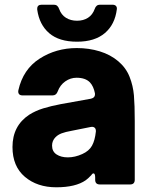

<svg xmlns="http://www.w3.org/2000/svg" viewBox="-20 -783 641 815"><path d="M33 -159Q33 -249 104 -296Q131 -313 163.5 -323Q196 -333 238 -341L366 -364Q375 -366 379.5 -371.5Q384 -377 383 -387Q377 -417 362 -433Q343 -453 305 -453Q279 -453 257 -437.5Q235 -422 225 -395Q219 -378 203 -378H76Q65 -378 60.5 -384Q56 -390 58 -400Q78 -489 148 -534Q218 -579 306 -579Q358 -579 403.5 -565Q449 -551 482 -523Q515 -495 530 -457Q545 -419 548.5 -378Q552 -337 552 -269V-20Q552 0 532 0H404Q384 0 384 -20V-29Q384 -47 377 -47Q372 -47 368 -40Q355 -26 344 -18Q301 12 219 12Q138 12 85.5 -32.5Q33 -77 33 -159ZM329 -129Q358 -142 370.5 -164.5Q383 -187 387 -225V-227Q387 -237 381 -241.5Q375 -246 365 -244L285 -228Q257 -223 241.5 -217Q226 -211 216 -201Q201 -186 201 -165Q201 -140 220 -127.5Q239 -115 268 -115Q298 -115 329 -129ZM138 -742V-746Q138 -763 157 -763H209Q225 -763 231 -745Q240 -720 260 -707.5Q280 -695 307 -695Q334 -695 353.5 -707.5Q373 -720 382 -745Q388 -763 404 -763H457Q467 -763 472 -758Q477 -753 476 -744Q468 -679 425 -642.5Q382 -606 307 -606Q231 -606 189 -642Q147 -678 138 -742Z"/></svg>

Font: Open Sauce Two Black
Style: Regular
Weight: 900
Designer: Alfredo Marco Pradil
Foundry: Creative Sauce Fz LLC
Version: Version 1.477